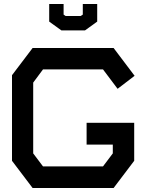

<svg xmlns="http://www.w3.org/2000/svg" viewBox="-20 -940 731 960"><path d="M548 0H143L40 -136V-564L143 -700H548L653 -561L568 -496L495 -593H195L146 -527V-173L195 -108H495L544 -173V-217H413V-326H651V-136ZM466 -832 405 -788H287L226 -832V-920H298V-867L308 -860H383L394 -867V-920H466Z"/></svg>

Font: Turret Road ExtraBold
Style: Regular
Weight: 800
Designer: Noponies
Foundry: Noponies
Version: Version 1.001; ttfautohint (v1.8)